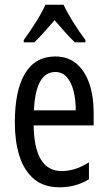

<svg xmlns="http://www.w3.org/2000/svg" viewBox="-20 -786 458 816"><path d="M215 -546Q270 -546 306 -514.5Q342 -483 360 -429.5Q378 -376 378 -309V-253H123Q126 -59 242 -59Q271 -59 299.5 -68Q328 -77 358 -96V-24Q302 10 233 10Q165 10 123 -26.5Q81 -63 62 -125Q43 -187 43 -265Q43 -402 86.5 -474Q130 -546 215 -546ZM215 -480Q174 -480 151 -440Q128 -400 124 -317H302Q302 -361 293 -398Q284 -435 264.5 -457.5Q245 -480 215 -480ZM250 -766Q266 -732 292 -690.5Q318 -649 343 -616V-606H298Q277 -626 256 -650Q235 -674 212 -700Q189 -674 166.5 -648.5Q144 -623 126 -606H81V-616Q108 -653 133.5 -693.5Q159 -734 173 -766Z"/></svg>

Font: Noto Sans Bengali ExtraCondensed
Style: Regular
Weight: 400
Width: 2
Designer: Jelle Bosma - Monotype Design Team
Foundry: Monotype Imaging Inc.
Version: Version 2.003; ttfautohint (v1.8.4.7-5d5b)